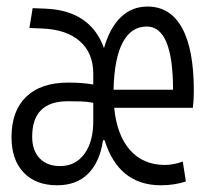

<svg xmlns="http://www.w3.org/2000/svg" viewBox="-20 -547 626 577"><path d="M151.9 9.8Q87.4 9.8 51 -28.6Q14.6 -66.9 14.6 -134.8Q14.6 -213.9 58.8 -256.3Q103 -298.8 185.5 -298.8Q228.5 -298.8 260.3 -293V-325.2Q260.3 -387.7 220 -423.1Q179.7 -458.5 106.4 -461.4L68.4 -462.9L78.1 -522.5L116.2 -521Q252 -515.6 292.5 -402.3Q309.6 -462.9 342.8 -495.1Q376 -527.3 423.3 -527.3Q491.7 -527.3 527.1 -463.1Q562.5 -398.9 562.5 -273.9Q562.5 -246.1 559.6 -223.1H323.2Q331.1 -141.1 370.6 -96.2Q410.2 -51.3 475.6 -51.3Q487.8 -51.3 502.2 -54Q516.6 -56.6 529.3 -61.5L538.6 -1.5Q503.4 9.8 463.9 9.8Q336.4 9.8 294.4 -125.5H289.6Q280.3 -61 245.4 -25.6Q210.4 9.8 151.9 9.8ZM260.3 -182.6V-237.8Q243.2 -241.7 223.1 -242.2Q203.1 -242.7 183.6 -242.7Q76.7 -242.7 76.7 -136.2Q76.7 -94.7 99.1 -71.3Q121.6 -47.9 160.6 -47.9Q206.5 -47.9 233.4 -84.2Q260.3 -120.6 260.3 -182.6ZM321.3 -277.3H500Q500 -467.3 420.9 -467.3Q374 -467.3 348.6 -418.9Q323.2 -370.6 321.3 -277.3Z"/></svg>

Font: CaskaydiaCove NFP Light
Style: Regular
Weight: 300
Designer: Aaron Bell
Foundry: Saja Typeworks
Version: Version 2111.001; VTT 6.35;Nerd Fonts 3.1.1